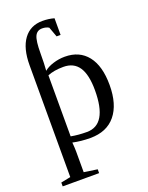

<svg xmlns="http://www.w3.org/2000/svg" viewBox="-167 -787 835 1084"><g transform="rotate(-20 250.0 -245.5)"><path d="M373 -234.9Q373 -328.6 342.5 -374.3Q312 -419.9 250 -419.9Q192.9 -419.9 154.8 -403.8V-37.1Q198.2 -28.8 250 -28.8Q373 -28.8 373 -234.9ZM297.4 -594.7H273.4L251.5 -654.8Q234.9 -665 211.4 -665Q180.7 -665 168 -637.7Q155.3 -610.4 155.3 -535.2Q155.3 -473.1 151.9 -432.1Q172.4 -449.7 206.8 -460.4Q241.2 -471.2 276.9 -471.2Q364.7 -471.2 412.8 -410.2Q460.9 -349.1 460.9 -234.9Q460.9 -118.2 408.4 -54.2Q356 9.8 256.8 9.8Q201.7 9.8 151.9 -1Q154.8 34.2 154.8 54.2V178.2L234.9 189.9V212.9H16.1V189.9L74.2 178.2V-493.2Q74.2 -594.7 114.5 -649.4Q154.8 -704.1 227.5 -704.1Q265.1 -704.1 297.4 -694.8Z"/></g></svg>

Font: Tinos
Style: Regular
Weight: 400
Designer: Steve Matteson
Foundry: Monotype Imaging Inc.
Version: Version 1.23